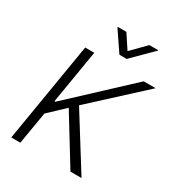

<svg xmlns="http://www.w3.org/2000/svg" viewBox="-217 -1080 1122 1216"><g transform="rotate(30 343.5 -472.0)"><path d="M51.1 0 171.9 -727.3H238.3L173.3 -335.6H180L599.8 -727.3H687.1L321 -391L565 0H484L272.4 -344.8L157.3 -236.2L117.5 0ZM348 -943.9 415.5 -841.6 516 -943.9H579.9L578.8 -938.9L435.4 -796.2H382.5L285.5 -938.9L286.2 -943.9Z"/></g></svg>

Font: Karasuma Gothic
Style: Light Italic
Weight: 300
Italic angle: 9.39998°
Designer: Rasmus Andersson / Ryoko Nishizuka
Foundry: rsms
Version: Version 1.00